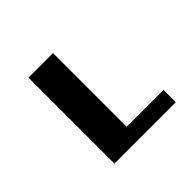

<svg xmlns="http://www.w3.org/2000/svg" viewBox="-191 -1129 1382 1382"><g transform="rotate(-45 500.0 -437.5)"><path d="M250 -875H500V-125H875V0H250Z"/></g></svg>

Font: Dogica
Style: Bold
Weight: 700
Monospace: yes
Designer: Roberto Mocci
Version: Version 001.000